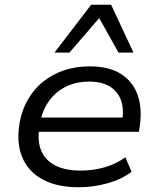

<svg xmlns="http://www.w3.org/2000/svg" viewBox="-20 -778 660 807"><path d="M311 9Q222 9 162.5 -22Q103 -53 76.5 -110Q50 -167 60 -246Q70 -321 109 -378Q148 -435 212 -467Q276 -499 358 -499Q437 -499 487 -468Q537 -437 557.5 -381.5Q578 -326 568 -251L564 -224H123L132 -284H516L493 -266Q502 -319 488.5 -356.5Q475 -394 441.5 -414.5Q408 -435 355 -435Q298 -435 254.5 -412.5Q211 -390 184 -350.5Q157 -311 148 -261L146 -247Q136 -188 152.5 -146.5Q169 -105 211.5 -83Q254 -61 319 -61Q371 -61 419 -74.5Q467 -88 507 -117L533 -56Q493 -25 433 -8Q373 9 311 9ZM209 -557 363 -758H447L541 -557H478L397 -702L272 -557Z"/></svg>

Font: Nunito Sans 10pt SemiExpanded
Style: Italic
Weight: 400
Width: 6
Italic angle: -9°
Designer: Vernon Adams
Foundry: Vernon Adams
Version: Version 3.101;gftools[0.9.27]